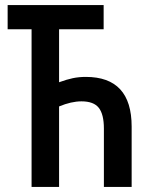

<svg xmlns="http://www.w3.org/2000/svg" viewBox="-20 -734 570 754"><path d="M104 0V-619H10V-714H387V-619H212V-411Q242 -422 266 -427Q290 -432 317 -432Q497 -432 497 -237V0H388V-229Q388 -285 368 -310.5Q348 -336 300 -336Q260 -336 212 -316V0Z"/></svg>

Font: Noto Sans Mono Condensed SemiBold
Style: Regular
Weight: 600
Width: 3
Designer: Monotype Design Team
Foundry: Monotype Imaging Inc.
Version: Version 2.014